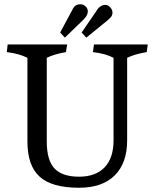

<svg xmlns="http://www.w3.org/2000/svg" viewBox="-20 -876 727 903"><path d="M109 -210V-604Q70 -624 12 -631L16 -667H296L290 -631Q233 -621 200 -604V-210Q200 -122 236.5 -83.5Q273 -45 352 -45Q430 -45 472 -89Q514 -133 514 -216V-604Q477 -624 417 -631L422 -667H675L670 -631Q611 -621 578 -604V-216Q578 -109 519.5 -51Q461 7 352 7Q224 7 166.5 -45Q109 -97 109 -210ZM323 -835Q334 -856 358 -856Q372 -856 382.5 -846Q393 -836 393 -822Q393 -804 373 -784L285 -699L263 -723ZM442 -837Q457 -853 475 -853Q488 -853 498.5 -841.5Q509 -830 509 -817Q509 -806 503 -797.5Q497 -789 483 -778L386 -699L364 -723Z"/></svg>

Font: Caladea
Style: Regular
Weight: 400
Designer: Carolina Giovagnoli and Andres Torresi
Foundry: Carolina Giovagnoli & Andres Torresi
Version: Version 1.001